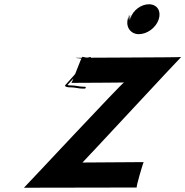

<svg xmlns="http://www.w3.org/2000/svg" viewBox="-20 -1033 868 899"><path d="M678.7 -1013C641 -1014 601.8 -984 590.5 -947C579.2 -910 601.1 -988 589.4 -950C577.8 -912 597.7 -990 586.1 -952C574.4 -914 596.3 -992 583.4 -953C570.4 -914 592.7 -990 579.8 -951C566.8 -912 590.1 -988 577.8 -948C565.6 -908 590.8 -984 578.9 -945C567.3 -907 591.9 -873 629.9 -873C668.9 -873 710.1 -903 723 -942C735.9 -981 716.4 -1012 678.7 -1013ZM367.9 -618H373.9H375.9C384.2 -619 383 -628 375.7 -627H370.7C351.7 -627 333.5 -633 314.5 -633H308.5C305.5 -633 298.8 -634 297.1 -635H296.1C323 -664 352.7 -699 381.3 -727C385.5 -731 421.3 -773 397.9 -765C385.7 -761 376.9 -765 366.5 -767C360.8 -768 318.2 -645 314.2 -645C314.2 -645 568.5 -646 560.8 -647C554.1 -648 92.8 -153 92.1 -154L620.4 -155C615.4 -155 651.7 -277 652.8 -274L366.2 -272C366.9 -271 826.2 -766 828.2 -766C830.6 -764 325.3 -763 332 -762C339.7 -761 345.4 -760 349.4 -760C365 -759 380.2 -753 396.1 -756C395.8 -755 394.2 -753 392.6 -751C379 -736 362.5 -718 347.9 -703C327.8 -683 306.9 -657 287.8 -637C276.7 -627 297.8 -624 305.8 -624H311.8C330.8 -624 348.9 -618 367.9 -618Z"/></svg>

Font: Hussar Wojna
Style: 3Obl
Weight: 400
Designer: Robert Jablonski
Foundry: Cannot Into Space Fonts
Version: Version 1.01